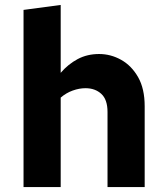

<svg xmlns="http://www.w3.org/2000/svg" viewBox="-20 -755 674 775"><path d="M75 0V-715L225 -735V-461Q255 -496 293.5 -516.5Q332 -537 380 -537Q427 -537 469 -513.5Q511 -490 537.5 -443.5Q564 -397 564 -326V0H414V-303Q414 -353 389 -376Q364 -399 325 -399Q300 -399 273.5 -389.5Q247 -380 225 -361V0Z"/></svg>

Font: Radio Canada
Style: Bold
Weight: 700
Designer: Charles Daoud, Etienne Aubert Bonn, Alexandre Saumier Demers, Jacques Le Bailly
Foundry: Radio-Canada
Version: Version 2.104; ttfautohint (v1.8.4.7-5d5b);gftools[0.9.28.de